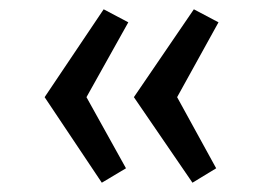

<svg xmlns="http://www.w3.org/2000/svg" viewBox="-20 -492 600 413"><path d="M199 -99 76 -283 203 -472 256 -444 166 -283 251 -130ZM394 -99 268 -283 397 -472 450 -444 361 -283 445 -130Z"/></svg>

Font: Ubuntu Sans Mono
Style: Regular
Weight: 400
Monospace: yes
Designer: Dalton Maag Ltd
Foundry: Dalton Maag Ltd
Version: Version 1.006